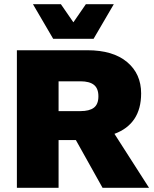

<svg xmlns="http://www.w3.org/2000/svg" viewBox="-20 -901 738 921"><path d="M399 -660Q522 -660 589.5 -603.5Q657 -547 657 -453Q657 -379 624.5 -330.5Q592 -282 529 -259L695 0H472L344 -229H261V0H61V-660ZM366 -368Q409 -368 430.5 -384.5Q452 -401 452 -439Q452 -477 430.5 -494Q409 -511 366 -511H261V-368ZM526 -881 429 -715H235L138 -881H272L332 -794L392 -881Z"/></svg>

Font: Work Sans ExtraBold
Style: Regular
Weight: 800
Designer: Wei Huang
Foundry: Wei Huang
Version: Version 2.012; ttfautohint (v1.8.3)